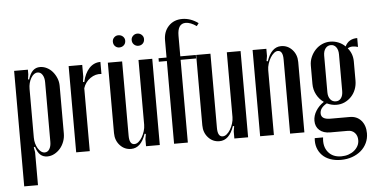

<svg xmlns="http://www.w3.org/2000/svg" viewBox="-56 -815 2133 1098"><g transform="rotate(-5 1010.0 -266.0)"><path d="M116 -440 122 -438Q133 -473 149.5 -488.5Q166 -504 190 -504Q210 -504 229 -494.5Q248 -485 262 -468.5Q276 -452 284.5 -431Q293 -410 293 -387V-113Q293 -89 284.5 -66.5Q276 -44 261.5 -27.5Q247 -11 228 -1Q209 9 188 9Q164 9 148 -5.5Q132 -20 122 -52L115 -50L120 -21V168H41V-495H120V-468ZM120 -105Q120 -87 124.5 -71Q129 -55 136.5 -42.5Q144 -30 154 -22.5Q164 -15 175 -15Q192 -15 202 -31Q212 -47 212 -73V-415Q212 -441 201.5 -457.5Q191 -474 174 -474Q152 -474 136 -447Q120 -420 120 -384Z M432 -495V-427L428 -398L435 -396Q446 -446 472.5 -474.5Q499 -503 537 -503V-434Q503 -438 473 -417Q443 -396 432 -361V0H354V-495Z M753 -72Q726 8 669 8Q631 8 605 -20.5Q579 -49 579 -91V-495H661V-69Q661 -18 690 -18Q702 -18 713.5 -27.5Q725 -37 734 -52Q743 -67 749 -86Q755 -105 755 -123V-495H834V0H755V-41L760 -70ZM618 -612Q618 -626 628 -636Q638 -646 652 -646Q668 -646 678.5 -636Q689 -626 689 -612Q689 -596 678.5 -586Q668 -576 652 -576Q638 -576 628 -586Q618 -596 618 -612ZM726 -612Q726 -626 736.5 -636Q747 -646 761 -646Q776 -646 786.5 -636Q797 -626 797 -612Q797 -596 787 -586Q777 -576 761 -576Q747 -576 736.5 -586Q726 -596 726 -612Z M916 -495V-594Q916 -644 946 -675.5Q976 -707 1024 -707Q1072 -707 1116 -675L1104 -659Q1070 -683 1042 -683Q995 -683 995 -613V-495H1084V-475H995V0H916V-475H870V-495Z M1260 -72Q1233 8 1176 8Q1138 8 1112 -20.5Q1086 -49 1086 -91V-495H1168V-69Q1168 -18 1197 -18Q1209 -18 1220.5 -27.5Q1232 -37 1241 -52Q1250 -67 1256 -86Q1262 -105 1262 -123V-495H1341V0H1262V-41L1267 -70Z M1491 -423Q1518 -503 1574 -503Q1612 -503 1638 -474.5Q1664 -446 1664 -404V0H1582V-426Q1582 -477 1553 -477Q1542 -477 1530.5 -467.5Q1519 -458 1510 -443Q1501 -428 1495 -409Q1489 -390 1489 -372V0H1410V-495H1489V-454L1484 -425Z M1859 175Q1825 175 1797.5 165Q1770 155 1752 136.5Q1734 118 1725.5 93Q1717 68 1720 38H1768Q1761 90 1787.5 122.5Q1814 155 1863 155Q1885 155 1904 148.5Q1923 142 1937 130.5Q1951 119 1959 104Q1967 89 1967 71Q1967 45 1952 29Q1937 13 1913 13H1811Q1772 13 1749.5 -7Q1727 -27 1727 -61Q1727 -90 1744 -117.5Q1761 -145 1790 -164Q1764 -182 1749 -210.5Q1734 -239 1734 -272V-377Q1734 -403 1744 -426Q1754 -449 1770.5 -466.5Q1787 -484 1809 -494Q1831 -504 1856 -504Q1880 -504 1902.5 -495Q1925 -486 1942 -469Q1962 -511 2012 -511V-460Q1995 -465 1982 -465Q1964 -465 1953 -457Q1981 -424 1981 -379V-270Q1981 -243 1972 -219.5Q1963 -196 1946.5 -178.5Q1930 -161 1908.5 -151Q1887 -141 1861 -141Q1834 -141 1806 -154Q1766 -132 1766 -100Q1766 -65 1819 -65H1930Q1971 -65 1995.5 -37Q2020 -9 2020 36Q2020 66 2008 91.5Q1996 117 1974.5 135.5Q1953 154 1923.5 164.5Q1894 175 1859 175ZM1815 -217Q1815 -192 1827 -176.5Q1839 -161 1859 -161Q1878 -161 1889 -176Q1900 -191 1900 -217V-427Q1900 -453 1888.5 -468.5Q1877 -484 1858 -484Q1839 -484 1827 -468.5Q1815 -453 1815 -427Z"/></g></svg>

Font: Moniqa SemBd Narrow Heading
Style: Regular
Weight: 600
Width: 4
Designer: Rajesh Rajput
Foundry: Rajesh Rajput
Version: Version 1.000